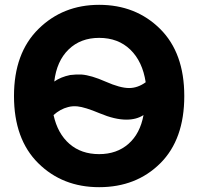

<svg xmlns="http://www.w3.org/2000/svg" viewBox="-20 -745 823 796"><path d="M744 -347Q744 -167 644.5 -68Q545 31 391 31Q239 31 138.5 -68.5Q38 -168 38 -347Q38 -525 139.5 -625Q241 -725 391 -725Q543 -725 643.5 -625.5Q744 -526 744 -347ZM391 -588Q314 -588 264.5 -540Q215 -492 205 -407Q232 -426 271 -434Q296 -437 318 -436Q358 -433 418 -406.5Q478 -380 515 -380Q551 -380 584 -404Q571 -490 520.5 -539Q470 -588 391 -588ZM504 -249Q456 -249 394 -275Q332 -301 301 -304Q280 -306 262 -301Q230 -293 202 -268Q219 -191 268 -148.5Q317 -106 391 -106Q464 -106 512.5 -148.5Q561 -191 575 -268Q546 -249 504 -249Z"/></svg>

Font: Repo
Style: Bold
Weight: 700
Designer: Stefan Peev
Foundry: Context Ltd
Version: Version 001.000